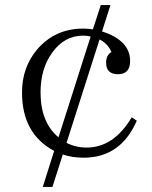

<svg xmlns="http://www.w3.org/2000/svg" viewBox="-20 -774 600 758"><path d="M382.8 -649.9Q493.7 -614.3 493.7 -533.2Q493.7 -481 445.8 -481Q398.9 -481 398.9 -526.9Q398.9 -556.2 419.9 -568.4Q405.8 -602.1 373 -618.2L242.7 -210Q279.3 -191.4 321.8 -191.4Q429.2 -191.4 500 -311L520 -297.4Q456.5 -151.4 310.1 -151.4Q265.1 -151.4 228 -164.1L187 -36.1H148.9L193.8 -178.2Q66.9 -245.6 66.9 -409.2Q66.9 -507.3 126 -578.1Q196.8 -661.1 308.1 -661.1Q327.1 -661.1 346.7 -658.2L377.9 -753.9H416ZM210.9 -231.9 337.9 -629.9Q322.8 -633.3 308.1 -633.3Q234.9 -633.3 187 -567.4Q140.1 -503.9 140.1 -409.2Q140.1 -291 210.9 -231.9Z"/></svg>

Font: I.Ming
Style: Regular
Weight: 400
Designer: Ichiten Fonts Project
Version: Version 6.11; Dec 27, 2019